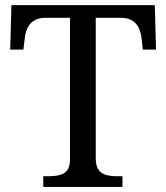

<svg xmlns="http://www.w3.org/2000/svg" viewBox="-20 -734 653 754"><path d="M460.9 0H149.9V-42H172.9Q194.8 -42 213.6 -46.4Q232.4 -50.8 243.7 -65.2Q254.9 -79.6 254.9 -108.9V-664.1H159.2Q85.4 -664.1 77.1 -582L71.8 -539.1H20L24.9 -713.9H587.9L592.8 -539.1H541Q538.6 -560.5 536.1 -582.5Q533.7 -604.5 525.6 -622.8Q517.6 -641.1 500.2 -652.6Q482.9 -664.1 453.1 -664.1H356V-113.8Q356 -82.5 367.2 -67.1Q378.4 -51.8 397 -46.9Q415.5 -42 438 -42H460.9Z"/></svg>

Font: Satisar Sharada
Style: Regular
Weight: 400
Designer: Vinodh Rajan & Sunil Mahnoori
Version: 2.2